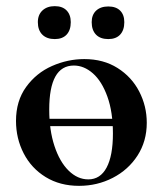

<svg xmlns="http://www.w3.org/2000/svg" viewBox="-20 -591 529 624"><path d="M109 -205H378V-181H109ZM32 -198Q32 -263 65 -308.5Q98 -354 149 -376.5Q200 -399 254 -399Q316 -399 362 -370Q408 -341 432.5 -293.5Q457 -246 457 -192Q457 -132 427 -85.5Q397 -39 346.5 -13Q296 13 237 13Q175 13 128.5 -15.5Q82 -44 57 -92.5Q32 -141 32 -198ZM347 -157Q347 -227 329 -277Q311 -327 282 -352.5Q253 -378 220 -378Q140 -378 140 -235Q140 -168 157 -116.5Q174 -65 203 -36.5Q232 -8 267 -8Q306 -8 326.5 -46.5Q347 -85 347 -157ZM103 -519Q103 -543 118 -557Q133 -571 158 -571Q183 -571 196.5 -557Q210 -543 210 -519Q210 -493 196.5 -478.5Q183 -464 158 -464Q132 -464 117.5 -478.5Q103 -493 103 -519ZM278 -519Q278 -543 292.5 -556.5Q307 -570 332 -570Q357 -570 370.5 -556.5Q384 -543 384 -519Q384 -493 370.5 -478.5Q357 -464 332 -464Q306 -464 292 -478.5Q278 -493 278 -519Z"/></svg>

Font: Cormorant Infant
Style: Bold
Weight: 700
Designer: Christian Thalmann (Catharsis Fonts)
Foundry: Catharsis Fonts
Version: Version 4.000